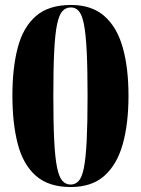

<svg xmlns="http://www.w3.org/2000/svg" viewBox="-20 -744 569 774"><path d="M265 10Q176 10 124.5 -35.5Q73 -81 51.5 -164Q30 -247 30 -359Q30 -470 51.5 -552Q73 -634 124.5 -679Q176 -724 266 -724Q350 -724 401 -679Q452 -634 475 -552Q498 -470 498 -358Q498 -246 475 -163.5Q452 -81 401 -35.5Q350 10 265 10ZM265 0Q284 0 297.5 -15Q311 -30 318.5 -69Q326 -108 329.5 -178Q333 -248 333 -358Q333 -468 329.5 -537.5Q326 -607 318.5 -645.5Q311 -684 298 -699Q285 -714 266 -714Q245 -714 231.5 -699Q218 -684 210 -645.5Q202 -607 198.5 -537.5Q195 -468 195 -358Q195 -248 198.5 -178Q202 -108 210 -69Q218 -30 231.5 -15Q245 0 265 0Z"/></svg>

Font: Noto Serif Display SemiCondensed ExtraBold
Style: Regular
Weight: 800
Width: 4
Designer: Monotype Design Team
Foundry: Monotype Imaging Inc.
Version: Version 2.009